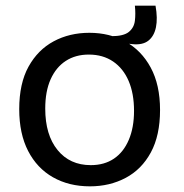

<svg xmlns="http://www.w3.org/2000/svg" viewBox="-20 -646 651 679"><path d="M447 -490 375 -498 373 -518Q417 -518 435.5 -533Q454 -548 457 -572.5Q460 -597 457 -626H530Q538 -581 531.5 -549.5Q525 -518 504.5 -502Q484 -486 447 -490ZM298 13Q224 13 167.5 -19Q111 -51 79.5 -112Q48 -173 48 -260Q48 -351 81 -410.5Q114 -470 170 -500Q226 -530 296 -530Q367 -530 423.5 -499Q480 -468 513 -407Q546 -346 546 -257Q546 -167 513.5 -107Q481 -47 424.5 -17Q368 13 298 13ZM301 -62Q349 -62 383 -85Q417 -108 435.5 -151.5Q454 -195 454 -254Q454 -315 435 -359.5Q416 -404 380 -428.5Q344 -453 294 -453Q247 -453 212.5 -430.5Q178 -408 159 -365.5Q140 -323 140 -262Q140 -169 183.5 -115.5Q227 -62 301 -62Z"/></svg>

Font: Bricolage Grotesque 28pt
Style: Regular
Weight: 400
Version: Version 1.001;gftools[0.9.33.dev8+g029e19f]